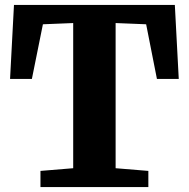

<svg xmlns="http://www.w3.org/2000/svg" viewBox="-20 -763 770 783"><path d="M278.5 -77V-669L155 -664L110 -441H21L37 -743H693L709 -441H620L576 -664L451.5 -669V-77L585 -66V0H145V-66Z"/></svg>

Font: Merriweather Black
Style: Regular
Weight: 900
Designer: Eben Sorkin
Foundry: Eben Sorkin
Version: Version 2.200;gftools[0.9.31]